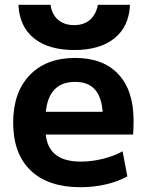

<svg xmlns="http://www.w3.org/2000/svg" viewBox="-20 -772 612 802"><path d="M316 10Q181 10 108 -60Q35 -130 35 -260Q35 -386 104 -458Q173 -530 294 -530Q411 -530 474.5 -462Q538 -394 538 -269Q538 -255 537.5 -237Q537 -219 536 -210H112V-305H429L410 -276Q410 -354 381.5 -392Q353 -430 294 -430Q232 -430 201 -390.5Q170 -351 170 -273V-233Q170 -165 206.5 -131Q243 -97 317 -97Q363 -97 409.5 -108.5Q456 -120 492 -140L512 -35Q474 -14 423 -2Q372 10 316 10ZM290 -563Q183 -563 122 -612Q61 -661 57 -752H191Q197 -711 223 -689Q249 -667 290 -667Q330 -667 355.5 -689Q381 -711 389 -752H523Q519 -661 458 -612Q397 -563 290 -563Z"/></svg>

Font: M PLUS 2
Style: Bold
Weight: 700
Designer: Coji Morishita
Foundry: UNDERFOREST DESIGN
Version: Version 1.001